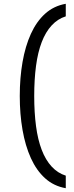

<svg xmlns="http://www.w3.org/2000/svg" viewBox="-20 -770 389 1010"><path d="M84 -265Q84 -360 98.5 -443.5Q113 -527 142.5 -592Q172 -657 217.5 -698Q263 -739 326 -750V-684Q284 -671 252 -636.5Q220 -602 199.5 -548.5Q179 -495 169.5 -423.5Q160 -352 160 -265Q160 -178 169.5 -106.5Q179 -35 199.5 18.5Q220 72 252 106.5Q284 141 326 154V220Q263 209 217.5 168Q172 127 142.5 62Q113 -3 98.5 -86.5Q84 -170 84 -265Z"/></svg>

Font: Georama SemiExpanded
Style: Regular
Weight: 400
Width: 6
Designer: Jean-Baptiste Levee
Foundry: Production Type
Version: Version 1.001